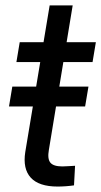

<svg xmlns="http://www.w3.org/2000/svg" viewBox="-20 -685 373 708"><path d="M306.2 -365.7 293.9 -292.5H13.2L25.4 -365.7ZM333.5 -529.3 321.3 -456.1H40.5L52.7 -529.3ZM163.1 -665H248L160.2 -132.3Q154.3 -99.1 165.8 -85.2Q177.2 -71.3 210 -71.3Q219.7 -71.3 232.9 -72.3Q246.1 -73.2 256.8 -73.7L252.9 -1.5Q239.7 0.5 223.6 1.7Q207.5 2.9 192.4 2.9Q123.5 2.9 93.5 -29.8Q63.5 -62.5 73.2 -124.5Z"/></svg>

Font: Inter 24pt
Style: Italic
Weight: 400
Italic angle: -9.3988°
Designer: Rasmus Andersson
Foundry: rsms
Version: Version 4.001;git-66647c0bb